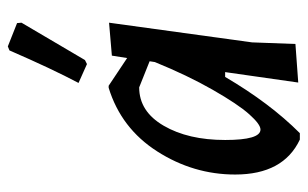

<svg xmlns="http://www.w3.org/2000/svg" viewBox="-164 -594 767 478"><g transform="rotate(-90 219.0 -355.5)"><path d="M332 -715 342 -719 400 -696 401 -685Q373 -637 308 -527L298 -522L251 -543Q286 -609 332 -715ZM110 8Q23 -33 23 -153Q23 -257 80.5 -347Q138 -437 239 -468H244L313 -422L319 -460L401 -467L352 -111L348 -3L252 4L278 -178H266Q201 -67 126 8ZM109 -178Q109 -90 135 -90Q148 -90 173 -118Q198 -146 234 -209Q270 -272 303 -353L305 -366L240 -392Q180 -392 144.5 -331Q109 -270 109 -178Z"/></g></svg>

Font: Alegreya Sans Medium
Style: Italic
Weight: 500
Italic angle: -7°
Designer: Juan Pablo del Peral
Foundry: Huerta Tipografica
Version: Version 2.007